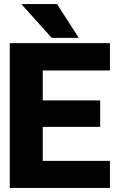

<svg xmlns="http://www.w3.org/2000/svg" viewBox="-20 -923 584 943"><path d="M28 0H520V-133H190V-300H472V-430H190V-577H520V-711H28ZM85 -903 234 -737H367L260 -903Z"/></svg>

Font: Asimov Pro
Style: Blk
Weight: 900
Designer: Google
Version: Version 2.000980; 2014